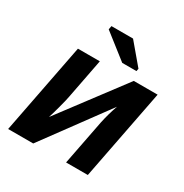

<svg xmlns="http://www.w3.org/2000/svg" viewBox="-165 -842 930 971"><g transform="rotate(30 300.0 -356.0)"><path d="M246.6 -528.3 201.7 -295.9Q198.7 -277.8 185.3 -227.5Q171.9 -177.2 164.6 -155.8L444.8 -528.3H584L481.4 0H354.5L405.8 -263.7Q417 -316.4 436.5 -372.6L162.6 0H16.1L118.7 -528.3ZM348.6 -578.1 204.6 -690.9 208.5 -711.9H334.5L434.6 -593.3L431.6 -578.1Z"/></g></svg>

Font: Cousine
Style: Bold Italic
Weight: 700
Italic angle: -12°
Monospace: yes
Designer: Steve Matteson
Foundry: Ascender Corporation
Version: Version 1.20